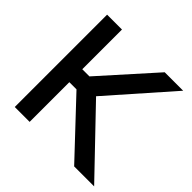

<svg xmlns="http://www.w3.org/2000/svg" viewBox="-171 -827 985 985"><g transform="rotate(45 321.5 -335.0)"><path d="M67 -670V0H175V-288H227L498 0H643L323 -334L619 -670H485L227 -382H175V-670Z"/></g></svg>

Font: LT Wave Text Medium
Style: Regular
Weight: 500
Designer: Daniel Lyons
Version: Version 2.5 (Glyphs App)